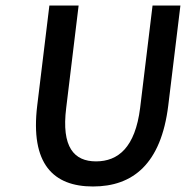

<svg xmlns="http://www.w3.org/2000/svg" viewBox="-20 -664 675 696"><path d="M317 12C461 12 564 -69 590 -282L634 -644H533L488 -273C470 -129 408 -79 328 -79C249 -79 202 -130 220 -273L265 -644H159L115 -282C89 -69 174 12 317 12Z"/></svg>

Font: Falling Sky
Style: LightObl
Weight: 400
Designer: Paul D. Hunt
Foundry: Adobe Systems Incorporated
Version: Version 1.02